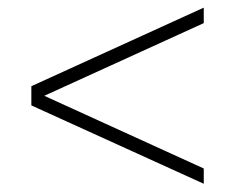

<svg xmlns="http://www.w3.org/2000/svg" viewBox="-20 -632 600 490"><path d="M60 -363V-412L500 -612.5V-573L93 -387.5L500 -202V-163Z"/></svg>

Font: Bodoni* 06pt
Style: Bold Italic
Weight: 700
Italic angle: -13°
Version: Version 2.3